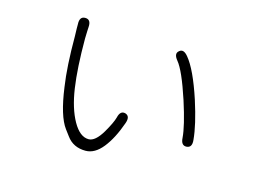

<svg xmlns="http://www.w3.org/2000/svg" viewBox="-83 -708 1165 868"><g transform="rotate(15 500.0 -274.0)"><path d="M374 16Q316 16 285 -27Q275 -41 264 -55Q226 -106 208 -238Q194 -330 194 -472Q194 -490 193 -508V-528Q191 -564 218 -564Q246 -564 243 -527L242 -507Q241 -490 241 -473Q241 -336 254.5 -244.5Q268 -153 300.5 -95.5Q333 -38 374 -38Q405 -38 437 -92Q465 -140 472 -166Q480 -201 505 -194Q529 -186 517 -152Q490 -75 453.5 -29.5Q417 16 374 16ZM811 -120Q785 -118 783 -154Q779 -208 743 -320Q701 -448 670 -485Q647 -513 666 -528Q684 -544 707 -516Q749 -466 792 -335Q827 -226 833 -158Q837 -122 811 -120Z"/></g></svg>

Font: Resource Han Rounded CN Light
Style: Regular
Weight: 300
Designer: Cyano Hao (round all glyphs); Ryoko NISHIZUKA 西塚涼子 (kana, bopomofo & ideographs); Paul D. Hunt (Latin, Greek & Cyrillic)
Foundry: Cyano Hao
Version: 0.990